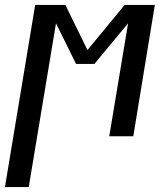

<svg xmlns="http://www.w3.org/2000/svg" viewBox="-52 -550 672 775"><path d="M-32 205 90 -530H212L301 -348L451 -530H573L486 0H389L465 -456L329 -292H255L174 -456L64 205Z"/></svg>

Font: Iosevka Curly Medium Extended
Style: Italic
Weight: 500
Width: 7
Italic angle: -9°
Monospace: yes
Designer: Belleve Invis
Foundry: Belleve Invis
Version: Version 11.1.0; ttfautohint (v1.8.3)